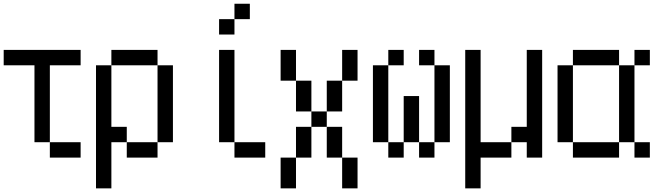

<svg xmlns="http://www.w3.org/2000/svg" viewBox="-20 -937 3540 1040"><path d="M0 -583.3V-666.7H416.7V-583.3H250V-166.7H166.7V-583.3ZM416.7 -166.7V-83.3H250V-166.7Z M500 83.3V-583.3H583.3V-250H666.7V-166.7H583.3V83.3ZM583.3 -583.3V-666.7H833.3V-583.3ZM666.7 -166.7H833.3V-83.3H666.7ZM833.3 -166.7V-583.3H916.7V-166.7Z M1166.7 -166.7V-666.7H1250V-166.7ZM1250 -916.7H1333.3V-833.3H1250ZM1166.7 -750V-833.3H1250V-750ZM1250 -166.7H1416.7V-83.3H1250Z M1500 -83.3H1583.3V83.3H1500ZM1500 -500V-666.7H1583.3V-500ZM1666.7 -83.3H1583.3V-250H1666.7ZM1666.7 -333.3H1583.3V-500H1666.7ZM1666.7 -250V-333.3H1750V-250ZM1833.3 -83.3H1916.7V83.3H1833.3ZM1833.3 -333.3H1750V-500H1833.3ZM1833.3 -250V-83.3H1750V-250ZM1833.3 -500V-666.7H1916.7V-500Z M2000 -166.7V-583.3H2083.3V-166.7ZM2083.3 -166.7H2166.7V-83.3H2083.3ZM2083.3 -583.3V-666.7H2166.7V-583.3ZM2166.7 -166.7V-416.7H2250V-166.7ZM2250 -166.7H2333.3V-83.3H2250ZM2250 -583.3V-666.7H2333.3V-583.3ZM2333.3 -166.7V-583.3H2416.7V-166.7Z M2500 83.3V-666.7H2583.3V-166.7H2750V-83.3H2583.3V83.3ZM2750 -166.7V-250H2833.3V-666.7H2916.7V-83.3H2833.3V-166.7Z M3000 -166.7V-583.3H3083.3V-166.7ZM3083.3 -166.7H3333.3V-83.3H3083.3ZM3083.3 -583.3V-666.7H3333.3V-583.3ZM3333.3 -166.7V-583.3H3416.7V-166.7ZM3416.7 -166.7H3500V-83.3H3416.7ZM3416.7 -583.3V-666.7H3500V-583.3Z"/></svg>

Font: GalmuriMono11 Regular
Style: Regular
Weight: 400
Designer: Lee Minseo (quiple)
Version: Version 2.399;hotconv 1.1.1;makeotfexe 2.6.0 DEVELOPMENT